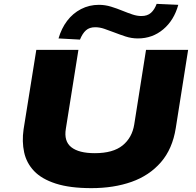

<svg xmlns="http://www.w3.org/2000/svg" viewBox="-20 -963 1017 994"><path d="M453 11Q342 11 269 -12.5Q196 -36 156.5 -77.5Q117 -119 105 -174.5Q93 -230 102 -293L168 -705H386L321 -297Q310 -232 349 -201Q388 -170 471 -170Q565 -170 614.5 -210Q664 -250 675 -319L736 -705H954L890 -300Q873 -192 813 -123Q753 -54 661 -21.5Q569 11 453 11ZM394 -758 283 -764Q298 -816 327.5 -855Q357 -894 399.5 -916Q442 -938 492 -938Q524 -938 555 -928.5Q586 -919 615 -907Q642 -896 666 -888Q690 -880 712 -880Q743 -880 761.5 -896.5Q780 -913 791 -943L903 -938Q881 -858 825 -811Q769 -764 694 -764Q661 -764 630.5 -774Q600 -784 569 -796Q543 -806 519.5 -814Q496 -822 473 -822Q443 -822 425 -806Q407 -790 394 -758Z"/></svg>

Font: Nunito Sans 7pt Expanded Black
Style: Italic
Weight: 900
Width: 7
Italic angle: -9°
Designer: Vernon Adams
Foundry: Vernon Adams
Version: Version 3.101;gftools[0.9.27]